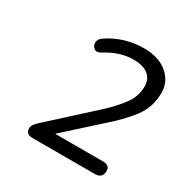

<svg xmlns="http://www.w3.org/2000/svg" viewBox="-109 -803 597 614"><g transform="rotate(30 190.0 -495.5)"><path d="M89 -282Q63 -282 63 -303Q63 -311 67 -317Q71 -323 78 -330L235 -473Q270 -505 293 -536Q316 -567 316 -602Q317 -630 298 -645.5Q279 -661 244 -661Q218 -661 193 -653Q168 -645 144 -630Q129 -620 119 -627Q109 -634 109 -647Q109 -660 124 -670Q183 -709 254 -709Q310 -709 342.5 -680.5Q375 -652 373 -608Q372 -559 343 -520.5Q314 -482 268 -442L144 -330H321Q346 -330 346 -309Q346 -282 318 -282Z"/></g></svg>

Font: Nunito Light
Style: Italic
Weight: 300
Italic angle: -9°
Designer: Vernon Adams
Foundry: Vernon Adams
Version: Version 3.601; ttfautohint (v1.8.2.53-6de2)